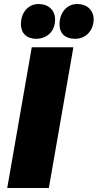

<svg xmlns="http://www.w3.org/2000/svg" viewBox="-20 -935 486 955"><path d="M16 0H223L345 -700H138ZM160 -742C210 -742 254 -776 254 -838C254 -884 221 -915 172 -915C122 -915 84 -875 84 -814C84 -770 113 -742 160 -742ZM353 -742C416 -742 446 -794 446 -838C446 -884 413 -915 364 -915C314 -915 276 -874 276 -813C276 -769 304 -742 353 -742Z"/></svg>

Font: Fixel Display 20240404 Black
Style: Italic
Weight: 900
Italic angle: -10°
Designer: AlfaBravo + MacPaw
Foundry: Kyrylo Tkachov, Marchela Mozhyna, Serhii Makarenko, Maria Weinstein, Zakhar Kryvoshyya
Version: Version 1.211;Glyphs 3.2 (3225)